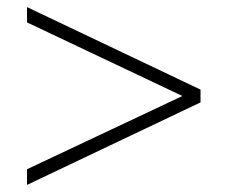

<svg xmlns="http://www.w3.org/2000/svg" viewBox="-20 -553 640 540"><path d="M56 -533 544 -301V-265L56 -33V-77L493 -283L56 -490Z"/></svg>

Font: wassup Sans
Style: Light
Weight: 200
Version: Version 2.001